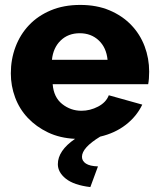

<svg xmlns="http://www.w3.org/2000/svg" viewBox="-20 -555 644 780"><path d="M347 205Q280 197 247.5 171Q215 145 215 112Q215 57 285 9Q223 6 175 -17Q127 -40 93 -76Q59 -112 41.5 -159Q24 -206 24 -257Q24 -314 43 -364.5Q62 -415 98 -453Q134 -491 186.5 -513Q239 -535 306 -535Q373 -535 425 -513Q477 -491 513 -453.5Q549 -416 567.5 -367Q586 -318 586 -264Q586 -250 585 -236.5Q584 -223 582 -213H194Q198 -160 232.5 -132.5Q267 -105 311 -105Q346 -105 378.5 -122Q411 -139 422 -168L558 -130Q535 -82 491 -48Q447 -14 387 0Q313 45 313 82Q313 99 329 109.5Q345 120 378 121ZM417 -312Q412 -362 381 -391Q350 -420 304 -420Q257 -420 226.5 -390.5Q196 -361 191 -312Z"/></svg>

Font: Boldmen
Style: Bold
Weight: 700
Designer: Matt McInerney, Pablo Impallari, Rodrigo Fuenzalida
Foundry: LIVING CONCEPT
Version: Version 1.000